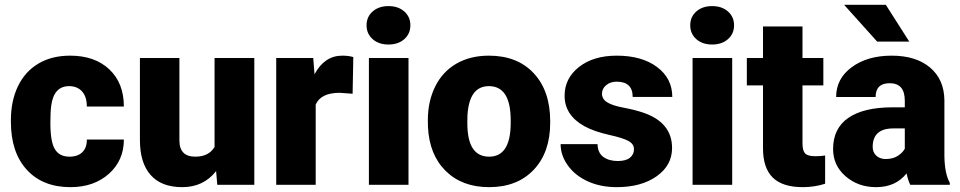

<svg xmlns="http://www.w3.org/2000/svg" viewBox="-20 -770 4000 800"><path d="M269.5 -117.2Q304.2 -117.2 323.2 -136Q342.3 -154.8 341.8 -188.5H496.1Q496.1 -101.6 433.8 -45.9Q371.6 9.8 273.4 9.8Q158.2 9.8 91.8 -62.5Q25.4 -134.8 25.4 -262.7V-269.5Q25.4 -349.6 54.9 -410.9Q84.5 -472.2 140.1 -505.1Q195.8 -538.1 272 -538.1Q375 -538.1 435.5 -481Q496.1 -423.8 496.1 -326.2H341.8Q341.8 -367.2 321.8 -389.2Q301.8 -411.1 268.1 -411.1Q204.1 -411.1 193.4 -329.6Q189.9 -303.7 189.9 -258.3Q189.9 -178.7 209 -147.9Q228 -117.2 269.5 -117.2Z M880.4 -57.1Q828.1 9.8 739.3 9.8Q652.3 9.8 607.7 -40.8Q563 -91.3 563 -186V-528.3H727.5V-185.1Q727.5 -117.2 793.5 -117.2Q850.1 -117.2 874 -157.7V-528.3H1039.6V0H885.3Z M1449.2 -379.4 1395 -383.3Q1317.4 -383.3 1295.4 -334.5V0H1130.9V-528.3H1285.2L1290.5 -460.4Q1332 -538.1 1406.2 -538.1Q1432.6 -538.1 1452.1 -532.2Z M1682.1 0H1517.1V-528.3H1682.1ZM1507.3 -664.6Q1507.3 -699.7 1532.7 -722.2Q1558.1 -744.6 1598.6 -744.6Q1639.2 -744.6 1664.6 -722.2Q1689.9 -699.7 1689.9 -664.6Q1689.9 -629.4 1664.6 -606.9Q1639.2 -584.5 1598.6 -584.5Q1558.1 -584.5 1532.7 -606.9Q1507.3 -629.4 1507.3 -664.6Z M1762.7 -269Q1762.7 -348.1 1793.5 -409.9Q1824.2 -471.7 1881.8 -504.9Q1939.5 -538.1 2017.1 -538.1Q2135.7 -538.1 2204.1 -464.6Q2272.5 -391.1 2272.5 -264.6V-258.8Q2272.5 -135.3 2203.9 -62.7Q2135.3 9.8 2018.1 9.8Q1905.3 9.8 1836.9 -57.9Q1768.6 -125.5 1763.2 -241.2ZM1927.2 -258.8Q1927.2 -185.5 1950.2 -151.4Q1973.1 -117.2 2018.1 -117.2Q2106 -117.2 2107.9 -252.4V-269Q2107.9 -411.1 2017.1 -411.1Q1934.6 -411.1 1927.7 -288.6Z M2621.6 -148.4Q2621.6 -169.4 2599.6 -182.1Q2577.6 -194.8 2516.1 -208.5Q2454.6 -222.2 2414.6 -244.4Q2374.5 -266.6 2353.5 -298.3Q2332.5 -330.1 2332.5 -371.1Q2332.5 -443.8 2392.6 -491Q2452.6 -538.1 2549.8 -538.1Q2654.3 -538.1 2717.8 -490.7Q2781.2 -443.4 2781.2 -366.2H2616.2Q2616.2 -429.7 2549.3 -429.7Q2523.4 -429.7 2505.9 -415.3Q2488.3 -400.9 2488.3 -379.4Q2488.3 -357.4 2509.8 -343.8Q2531.2 -330.1 2578.4 -321.3Q2625.5 -312.5 2661.1 -300.3Q2780.3 -259.3 2780.3 -153.3Q2780.3 -81.1 2716.1 -35.6Q2651.9 9.8 2549.8 9.8Q2481.9 9.8 2428.7 -14.6Q2375.5 -39.1 2345.7 -81.1Q2315.9 -123 2315.9 -169.4H2469.7Q2470.7 -132.8 2494.1 -116Q2517.6 -99.1 2554.2 -99.1Q2587.9 -99.1 2604.7 -112.8Q2621.6 -126.5 2621.6 -148.4Z M3030.8 0H2865.7V-528.3H3030.8ZM2856 -664.6Q2856 -699.7 2881.3 -722.2Q2906.7 -744.6 2947.3 -744.6Q2987.8 -744.6 3013.2 -722.2Q3038.6 -699.7 3038.6 -664.6Q3038.6 -629.4 3013.2 -606.9Q2987.8 -584.5 2947.3 -584.5Q2906.7 -584.5 2881.3 -606.9Q2856 -629.4 2856 -664.6Z M3323.7 -659.7V-528.3H3410.6V-414.1H3323.7V-172.4Q3323.7 -142.6 3334.5 -130.9Q3345.2 -119.1 3377 -119.1Q3401.4 -119.1 3418 -122.1V-4.4Q3373.5 9.8 3325.2 9.8Q3240.2 9.8 3199.7 -30.3Q3159.2 -70.3 3159.2 -151.9V-414.1H3091.8V-528.3H3159.2V-659.7Z M3772.9 0Q3764.2 -16.1 3757.3 -47.4Q3711.9 9.8 3630.4 9.8Q3555.7 9.8 3503.4 -35.4Q3451.2 -80.6 3451.2 -148.9Q3451.2 -234.9 3514.6 -278.8Q3578.1 -322.8 3699.2 -322.8H3750V-350.6Q3750 -423.3 3687 -423.3Q3628.4 -423.3 3628.4 -365.7H3463.9Q3463.9 -442.4 3529.1 -490.2Q3594.2 -538.1 3695.3 -538.1Q3796.4 -538.1 3855 -488.8Q3913.6 -439.5 3915 -353.5V-119.6Q3916 -46.9 3937.5 -8.3V0ZM3669.9 -107.4Q3700.7 -107.4 3720.9 -120.6Q3741.2 -133.8 3750 -150.4V-234.9H3702.1Q3616.2 -234.9 3616.2 -157.7Q3616.2 -135.3 3631.3 -121.3Q3646.5 -107.4 3669.9 -107.4ZM3768.6 -596.7H3634.8L3497.1 -750H3670.9Z"/></svg>

Font: Roboto Black
Style: Regular
Weight: 900
Designer: Google
Version: Version 2.134; 2016